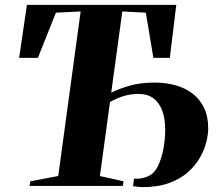

<svg xmlns="http://www.w3.org/2000/svg" viewBox="-20 -763 896 788"><path d="M101.5 0 104.5 -19 219 -40.5 311 -716 209.5 -711 135.5 -525.5H58.5L90.5 -743H703.5L677 -525.5H609.5L578.5 -711L482 -716L436.5 -383Q468 -398.5 511.8 -411.2Q555.5 -424 615 -424Q661 -424 701.2 -412.8Q741.5 -401.5 771.2 -378.2Q801 -355 817.8 -319.8Q834.5 -284.5 834.5 -236.5Q834.5 -212 826.8 -180.2Q819 -148.5 800.5 -116Q782 -83.5 751 -56Q720 -28.5 673.8 -11.8Q627.5 5 564 5Q556.5 5 549 4Q541.5 3 526 1L530 -30.5Q544.5 -28 562 -31.5Q579.5 -35 591 -41.5Q613.5 -51.5 628.2 -81.5Q643 -111.5 650.5 -151.5Q658 -191.5 658 -230.5Q658 -277 645.5 -309.8Q633 -342.5 609 -360Q585 -377.5 549 -377.5Q515.5 -377.5 486.8 -368.5Q458 -359.5 431.5 -344.5L390 -40.5L487 -19L484 0Z"/></svg>

Font: Merriweather 144pt ExtraBold
Style: Italic
Weight: 800
Italic angle: -7.8°
Version: Version 2.101